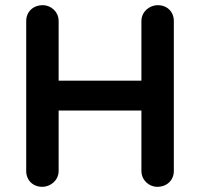

<svg xmlns="http://www.w3.org/2000/svg" viewBox="-20 -720 771 740"><path d="M81 -639V-61C81 -26 106 0 143 0C176 0 206 -26 206 -61V-294H525V-61C525 -26 554 0 586 0C624 0 650 -26 650 -61V-639C650 -674 625 -700 588 -700C555 -700 525 -674 525 -639V-409H206V-639C206 -674 177 -700 145 -700C107 -700 81 -674 81 -639Z"/></svg>

Font: Hotpoint
Style: Bold
Weight: 700
Designer: Andrew Paglinawan, Luciano Perondi, Riccardo Olocco
Foundry: CAST Cooperativa Anonima Servizi Tipografici
Version: Version 1.000;PS 2.1;hotconv 16.6.51;makeotf.lib2.5.65220